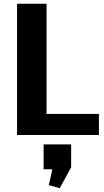

<svg xmlns="http://www.w3.org/2000/svg" viewBox="-20 -720 554 1024"><path d="M193.2 -112.2H507.5V0H70.9V-700H228.3V-25.9ZM359.5 50V172.1L298.7 283.7L240.2 266.9L278 102.7L339 183.3L212.6 182.8V50Z"/></svg>

Font: Pathway Extreme 8pt Thin 12pt
Style: Regular
Weight: 100
Version: Version 1.001;gftools[0.9.26]